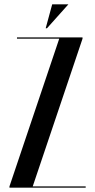

<svg xmlns="http://www.w3.org/2000/svg" viewBox="-20 -873 442 893"><path d="M255.5 -693 24 -6V0H378.5V-6H132.2L363.8 -693V-699H59V-693ZM198.5 -741.5 298.2 -853H222.8L192.5 -741.5Z"/></svg>

Font: Moniqa Black
Style: Regular
Weight: 900
Designer: Rajesh Rajput
Foundry: Rajesh Rajput
Version: Version 1.000